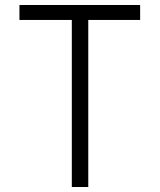

<svg xmlns="http://www.w3.org/2000/svg" viewBox="-20 -750 640 770"><path d="M268 0V-670H58V-730H542V-670H334V0Z"/></svg>

Font: JetBrains Mono NL ExtraLight
Style: Regular
Weight: 200
Designer: Philipp Nurullin, Konstantin Bulenkov
Foundry: JetBrains
Version: Version 2.304; ttfautohint (v1.8.4.7-5d5b)